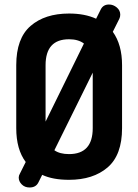

<svg xmlns="http://www.w3.org/2000/svg" viewBox="-20 -791 613 851"><path d="M52 -223V-502Q52 -621 115.5 -676Q179 -731 286 -731Q356 -731 406 -708L427 -750Q438 -771 463 -771Q482 -771 497.5 -758Q513 -745 513 -726Q513 -716 509 -708L480 -650Q521 -593 521 -502V-223Q521 -104 457 -49Q393 6 286 6Q214 6 167 -16L150 18Q139 40 111 40Q90 40 76.5 26.5Q63 13 63 -4Q63 -13 68 -21L94 -73Q52 -129 52 -223ZM182 -252 352 -598Q327 -617 286 -617Q182 -617 182 -502ZM221 -125Q245 -108 286 -108Q391 -108 391 -223V-469Z"/></svg>

Font: Terminal Dosis
Style: Bold
Weight: 700
Designer: EdgarTolentino, PabloImpallari, IginoMarini
Foundry: EdgarTolentino, PabloImpallari, IginoMarini
Version: Version 1.006